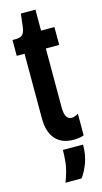

<svg xmlns="http://www.w3.org/2000/svg" viewBox="-127 -670 481 902"><g transform="rotate(-15 113.5 -219.0)"><path d="M163 7Q105 7 74.5 -28Q44 -63 44 -129V-443H6V-520H20Q47 -520 56.5 -532Q66 -544 69 -570L76 -630H147V-528H212V-441H147V-156Q147 -124 155.5 -109.5Q164 -95 180 -95Q186 -95 194.5 -97.5Q203 -100 213 -106V-1Q200 4 187.5 5.5Q175 7 163 7ZM73 192Q94 136 97.5 101Q101 66 101 40H199Q199 90 184.5 128.5Q170 167 151 192Z"/></g></svg>

Font: Bricolage Grotesque 96pt Condensed Medium
Style: Regular
Weight: 500
Width: 3
Designer: Mathieu Triay
Foundry: Atelier Triay
Version: Version 1.001; ttfautohint (v1.8.4.7-5d5b);gftools[0.9.33.de